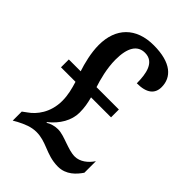

<svg xmlns="http://www.w3.org/2000/svg" viewBox="-217 -816 917 917"><g transform="rotate(45 241.5 -357.0)"><path d="M351 10C406 10 440 -28 461 -59V-137C440 -105 408 -81 374 -81C349 -81 325 -90 301 -98C275 -107 249 -117 225 -117C205 -117 182 -111 165 -100L163 -103C212 -142 242 -193 242 -246C242 -280 237 -305 229 -336H364V-389H213C201 -425 184 -487 184 -546C184 -627 210 -669 261 -669C324 -669 336 -603 336 -538C403 -538 433 -564 433 -609C433 -674 384 -724 265 -724C146 -724 78 -654 78 -539C78 -486 93 -428 106 -389H26V-336H124C135 -300 144 -266 144 -227C144 -147 101 -95 66 -71L43 -54V7L64 -5C95 -21 126 -35 162 -35C193 -35 219 -26 249 -14C277 -3 309 10 351 10Z"/></g></svg>

Font: Noto Serif Armenian Condensed SemiBold
Style: Regular
Weight: 600
Width: 3
Designer: Monotype Design Team
Foundry: Monotype Imaging Inc.
Version: Version 2.008